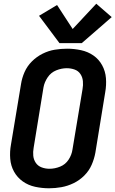

<svg xmlns="http://www.w3.org/2000/svg" viewBox="-20 -1005 621 1033"><path d="M244 8Q277 8 310.5 2Q344 -4 376 -19.5Q408 -35 433.5 -60.5Q459 -86 473 -118Q487 -150 493 -183L546 -508Q553 -547 550 -584.5Q547 -622 529.5 -654Q512 -686 482.5 -706.5Q453 -727 416 -735Q379 -743 341 -743Q308 -743 274.5 -737.5Q241 -732 209 -716Q177 -700 151.5 -674.5Q126 -649 112 -617Q98 -585 93 -552L39 -227Q32 -189 35 -151Q38 -113 55.5 -81.5Q73 -50 102.5 -29Q132 -8 169 0Q206 8 244 8ZM246 -97Q224 -97 204 -104.5Q184 -112 172.5 -129Q161 -146 159 -167Q157 -188 161 -210L214 -535Q219 -563 236.5 -589Q254 -615 282.5 -626.5Q311 -638 339 -638Q361 -638 381 -631Q401 -624 412.5 -607Q424 -590 426 -568.5Q428 -547 424 -525L370 -201Q366 -172 349 -146Q332 -120 303.5 -108.5Q275 -97 246 -97ZM300 -773H420L581 -913L498 -985L371 -849L287 -978L190 -920Z"/></svg>

Font: Iosevka Sparkle
Style: Bold Italic
Weight: 700
Italic angle: -9°
Designer: Belleve Invis
Foundry: Belleve Invis
Version: Version 4.5.0; ttfautohint (v1.8.3)